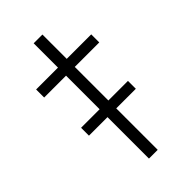

<svg xmlns="http://www.w3.org/2000/svg" viewBox="-209 -718 776 776"><g transform="rotate(-45 179.5 -329.5)"><path d="M152 0V-237H46V-282H152V-474H27V-520H152V-659H202V-520H342V-474H202V-282H314V-237H202V0Z"/></g></svg>

Font: Lexend ExtraLight
Style: Regular
Weight: 200
Designer: Bonnie Shaver-Troup, Thomas Jockin
Foundry: Lexend
Version: Version 1.007; ttfautohint (v1.8.3)